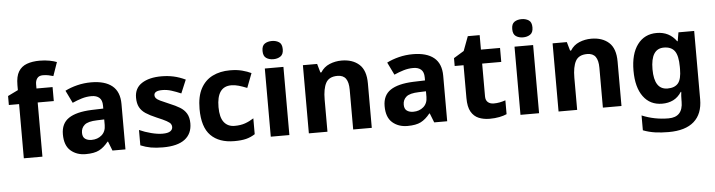

<svg xmlns="http://www.w3.org/2000/svg" viewBox="-55 -1029 5707 1532"><g transform="rotate(-5 2798.5 -262.5)"><path d="M380 -434H251V0H102V-434H20V-506L102 -546V-586Q102 -656 125.5 -694.5Q149 -733 192.5 -749Q236 -765 295 -765Q338 -765 374 -758Q410 -751 432 -742L394 -633Q377 -638 356.5 -642.5Q336 -647 311 -647Q280 -647 265.5 -628Q251 -609 251 -580V-546H380Z M689 -557Q799 -557 857.5 -509.5Q916 -462 916 -364V0H812L783 -74H779Q744 -30 705 -10Q666 10 598 10Q525 10 477 -32Q429 -74 429 -163Q429 -250 490 -291Q551 -332 673 -337L768 -340V-364Q768 -407 745.5 -427Q723 -447 683 -447Q643 -447 605 -435.5Q567 -424 529 -407L480 -508Q523 -530 577 -543.5Q631 -557 689 -557ZM768 -253 710 -251Q638 -249 610 -225Q582 -201 582 -162Q582 -128 602 -113.5Q622 -99 654 -99Q702 -99 735 -127.5Q768 -156 768 -208Z M1450 -162Q1450 -79 1391.5 -34.5Q1333 10 1217 10Q1160 10 1119 2.5Q1078 -5 1037 -22V-145Q1081 -125 1132 -112Q1183 -99 1222 -99Q1265 -99 1284 -112Q1303 -125 1303 -146Q1303 -160 1295.5 -171Q1288 -182 1263 -196Q1238 -210 1185 -232Q1133 -254 1100.5 -275.5Q1068 -297 1052 -327.5Q1036 -358 1036 -404Q1036 -480 1095 -518Q1154 -556 1252 -556Q1303 -556 1349 -546Q1395 -536 1444 -513L1399 -406Q1359 -423 1323 -434.5Q1287 -446 1250 -446Q1184 -446 1184 -410Q1184 -397 1192.5 -386.5Q1201 -376 1225.5 -364Q1250 -352 1298 -332Q1345 -313 1379 -292.5Q1413 -272 1431.5 -241Q1450 -210 1450 -162Z M1788 10Q1666 10 1599.5 -57Q1533 -124 1533 -270Q1533 -370 1567 -433Q1601 -496 1661.5 -526Q1722 -556 1801 -556Q1857 -556 1898.5 -545Q1940 -534 1971 -519L1927 -404Q1892 -418 1861.5 -427Q1831 -436 1801 -436Q1685 -436 1685 -271Q1685 -189 1715.5 -150Q1746 -111 1801 -111Q1848 -111 1884 -123.5Q1920 -136 1954 -158V-31Q1920 -9 1882.5 0.5Q1845 10 1788 10Z M2155 -760Q2188 -760 2212 -744.5Q2236 -729 2236 -687Q2236 -646 2212 -630Q2188 -614 2155 -614Q2121 -614 2097.5 -630Q2074 -646 2074 -687Q2074 -729 2097.5 -744.5Q2121 -760 2155 -760ZM2229 -546V0H2080V-546Z M2695 -556Q2783 -556 2836 -508.5Q2889 -461 2889 -356V0H2740V-319Q2740 -378 2719 -407.5Q2698 -437 2652 -437Q2584 -437 2559 -390.5Q2534 -344 2534 -257V0H2385V-546H2499L2519 -476H2527Q2553 -518 2598.5 -537Q2644 -556 2695 -556Z M3266 -557Q3376 -557 3434.5 -509.5Q3493 -462 3493 -364V0H3389L3360 -74H3356Q3321 -30 3282 -10Q3243 10 3175 10Q3102 10 3054 -32Q3006 -74 3006 -163Q3006 -250 3067 -291Q3128 -332 3250 -337L3345 -340V-364Q3345 -407 3322.5 -427Q3300 -447 3260 -447Q3220 -447 3182 -435.5Q3144 -424 3106 -407L3057 -508Q3100 -530 3154 -543.5Q3208 -557 3266 -557ZM3345 -253 3287 -251Q3215 -249 3187 -225Q3159 -201 3159 -162Q3159 -128 3179 -113.5Q3199 -99 3231 -99Q3279 -99 3312 -127.5Q3345 -156 3345 -208Z M3876 -109Q3901 -109 3924 -113.5Q3947 -118 3970 -126V-15Q3946 -4 3910.5 3Q3875 10 3833 10Q3784 10 3745.5 -6Q3707 -22 3684.5 -61Q3662 -100 3662 -171V-434H3591V-497L3673 -547L3716 -662H3811V-546H3964V-434H3811V-171Q3811 -140 3829 -124.5Q3847 -109 3876 -109Z M4155 -760Q4188 -760 4212 -744.5Q4236 -729 4236 -687Q4236 -646 4212 -630Q4188 -614 4155 -614Q4121 -614 4097.5 -630Q4074 -646 4074 -687Q4074 -729 4097.5 -744.5Q4121 -760 4155 -760ZM4229 -546V0H4080V-546Z M4695 -556Q4783 -556 4836 -508.5Q4889 -461 4889 -356V0H4740V-319Q4740 -378 4719 -407.5Q4698 -437 4652 -437Q4584 -437 4559 -390.5Q4534 -344 4534 -257V0H4385V-546H4499L4519 -476H4527Q4553 -518 4598.5 -537Q4644 -556 4695 -556Z M5219 -556Q5320 -556 5377 -476H5381L5393 -546H5519V1Q5519 118 5450 179Q5381 240 5246 240Q5188 240 5138.5 233Q5089 226 5042 208V89Q5142 131 5255 131Q5370 131 5370 7V-4Q5370 -20 5371 -38.5Q5372 -57 5374 -71H5370Q5342 -28 5303 -9Q5264 10 5215 10Q5118 10 5063.5 -64.5Q5009 -139 5009 -272Q5009 -406 5065 -481Q5121 -556 5219 -556ZM5266 -435Q5161 -435 5161 -270Q5161 -107 5268 -107Q5325 -107 5352.5 -139.5Q5380 -172 5380 -253V-271Q5380 -359 5353 -397Q5326 -435 5266 -435Z"/></g></svg>

Font: Noto Sans
Style: Bold
Weight: 700
Designer: Monotype Design Team
Foundry: Monotype Imaging Inc.
Version: Version 2.000;GOOG;noto-source:20170915:90ef993387c0; ttfaut